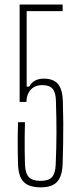

<svg xmlns="http://www.w3.org/2000/svg" viewBox="-20 -820 358 846"><path d="M160 5.5Q108 5.5 84.5 -18.2Q61 -42 59.5 -96.5Q58 -143.5 58 -189.5Q58 -235.5 59.5 -281.5H90Q89 -250.5 88.8 -219.2Q88.5 -188 88.8 -156.8Q89 -125.5 90 -95Q91.5 -56.5 107 -39.8Q122.5 -23 158.5 -23Q194.5 -23 209.2 -39.8Q224 -56.5 225.5 -95Q228.5 -167 228.8 -232.2Q229 -297.5 226.5 -374Q226 -412 212 -428.5Q198 -445 166.5 -445Q144.5 -445 129.2 -436Q114 -427 105.5 -410.5Q97 -394 96.5 -371H66.5V-800H256V-771H97.5V-438.5H109Q116 -454 132.8 -463.8Q149.5 -473.5 172.5 -473.5Q215.5 -473.5 235.5 -449.8Q255.5 -426 257 -374Q258.5 -322 258.8 -276.5Q259 -231 258.2 -187Q257.5 -143 256 -96.5Q254.5 -60.5 244.2 -38Q234 -15.5 213.2 -5Q192.5 5.5 160 5.5Z"/></svg>

Font: Big Shoulders Display Thin ExtraLight
Style: Regular
Weight: 250
Version: Version 2.002